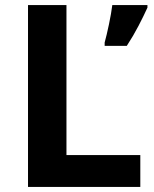

<svg xmlns="http://www.w3.org/2000/svg" viewBox="-20 -734 605 754"><path d="M90 0V-714H241V-125H531V0ZM559 -704Q544 -671 524 -632.5Q504 -594 478 -554H391V-567Q399 -596 408 -639Q417 -682 421 -714H559Z"/></svg>

Font: Noto Sans Thaana
Style: Bold
Weight: 700
Designer: David Williams
Foundry: Google Inc.
Version: Version 3.001; ttfautohint (v1.8.4.7-5d5b)